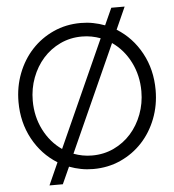

<svg xmlns="http://www.w3.org/2000/svg" viewBox="-62 -937 974 1074"><g transform="rotate(-5 425.0 -400.0)"><path d="M810 -400Q810 -315 781 -240Q752 -165 700.5 -109.5Q649 -54 578.5 -22Q508 10 425 10Q389 10 355.5 3.5Q322 -3 290 -15L247 80H172L228 -45Q141 -99 90.5 -192Q40 -285 40 -400Q40 -485 69 -560Q98 -635 149.5 -690.5Q201 -746 271.5 -778Q342 -810 425 -810Q461 -810 494.5 -803.5Q528 -797 560 -785L603 -880H678L622 -755Q709 -701 759.5 -608Q810 -515 810 -400ZM529 -715Q505 -724 479 -729Q453 -734 425 -734Q359 -734 303 -707.5Q247 -681 206.5 -635.5Q166 -590 143 -529Q120 -468 120 -400Q120 -311 157.5 -236.5Q195 -162 260 -117ZM730 -400Q730 -489 692.5 -563.5Q655 -638 590 -683L321 -85Q345 -76 371 -71Q397 -66 425 -66Q491 -66 547 -92.5Q603 -119 643.5 -164.5Q684 -210 707 -271Q730 -332 730 -400Z"/></g></svg>

Font: Gauge
Style: Regular
Weight: 400
Designer: Daniel Pimley
Foundry: Daniel Pimley
Version: Version 2.0